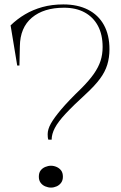

<svg xmlns="http://www.w3.org/2000/svg" viewBox="-20 -835 550 870"><path d="M267 -815Q332 -815 379 -791Q426 -767 451 -721.5Q476 -676 476 -612Q476 -574 466 -541.5Q456 -509 433 -478Q410 -447 370 -410Q312 -357 277.5 -320Q243 -283 228.5 -255Q214 -227 214 -202H199Q197 -208 196.5 -214.5Q196 -221 196 -227Q196 -249 210.5 -275Q225 -301 257.5 -339.5Q290 -378 347 -433Q384 -470 405 -500Q426 -530 435.5 -559Q445 -588 445 -622Q445 -678 424 -717.5Q403 -757 364 -778.5Q325 -800 270 -800Q178 -800 124.5 -755Q71 -710 70 -625L68 -538H58L28 -720Q58 -749 93.5 -770Q129 -791 172 -803Q215 -815 267 -815ZM211 -84Q224 -84 236.5 -78.5Q249 -73 257 -62.5Q265 -52 265 -34Q265 -18 257 -7Q249 4 236.5 9.5Q224 15 211 15Q198 15 185 9.5Q172 4 164 -7Q156 -18 156 -34Q156 -52 164 -62.5Q172 -73 185 -78.5Q198 -84 211 -84Z"/></svg>

Font: Kalnia ExtraLight
Style: Regular
Weight: 250
Designer: Frida Medrano
Foundry: Frida Medrano
Version: Version 1.105